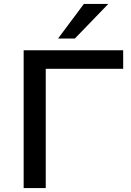

<svg xmlns="http://www.w3.org/2000/svg" viewBox="-20 -962 670 982"><path d="M101 0V-705H610V-610H214V0ZM277 -765 409 -942H534L363 -765Z"/></svg>

Font: Nunito Sans 10pt SemiExpanded SemiBold
Style: Regular
Weight: 600
Width: 6
Designer: Vernon Adams
Foundry: Vernon Adams
Version: Version 3.101;gftools[0.9.27]